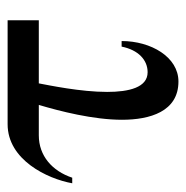

<svg xmlns="http://www.w3.org/2000/svg" viewBox="-12 -478 500 517"><g transform="rotate(-90 238.5 -220.0)"><path d="M442 -366V-450H162C66 -450 15 -343 3 -276H18C36 -330 77 -366 132 -366H214C197 -309 174 -219 174 -142C174 -67 196 10 277 10C343 10 386 -64 386 -143H371C362 -98 335 -73 302 -73C261 -73 249 -123 249 -182C249 -254 267 -339 272 -366Z"/></g></svg>

Font: XITS Math
Style: Regular
Weight: 400
Designer: MicroPress Inc., with final additions and corrections provided by Coen Hoffman, Elsevier (retired)
Version: Version 1.108